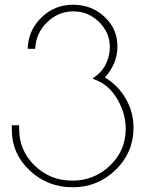

<svg xmlns="http://www.w3.org/2000/svg" viewBox="-20 -781 629 811"><path d="M544 -242Q544 -137 468.5 -63.5Q393 10 287 10Q181 10 105.5 -61Q30 -132 30 -231V-252H61V-236Q61 -145 126.5 -81.5Q192 -18 285 -18Q378 -18 444.5 -81.5Q511 -145 511 -237Q511 -300 477.5 -359Q444 -418 390 -441L371 -449L389 -463Q415 -483 429.5 -515.5Q444 -548 444 -582Q444 -643 398.5 -688Q353 -733 289.5 -733Q226 -733 178.5 -686.5Q131 -640 129 -575H97Q99 -652 154.5 -706.5Q210 -761 288.5 -761Q367 -761 421.5 -710Q476 -659 476 -585.5Q476 -512 423 -454Q478 -421 511 -364.5Q544 -308 544 -242Z"/></svg>

Font: Poiret One
Style: Regular
Weight: 400
Designer: Denis Masharov
Foundry: Denis Masharov
Version: Version 1.001